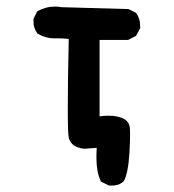

<svg xmlns="http://www.w3.org/2000/svg" viewBox="-20 -453 540 596"><path d="M162.1 -334H147.5Q121.1 -334 96.7 -348.6Q84 -364.3 84 -385.7Q84 -388.7 84 -394.5L95.7 -418Q122.1 -432.6 150.4 -432.6Q160.2 -432.6 170.9 -430.7L378.9 -424.8L402.3 -413.1Q415 -395.5 415 -374Q415 -371.1 415 -365.2L402.3 -341.8L377.9 -329.1H289.1V-91.8Q303.7 -93.8 312 -93.8Q320.3 -93.8 330.1 -93.3Q339.8 -92.8 352.5 -88.9Q379.9 -81.1 382.8 -57.6Q383.8 -50.8 383.8 -33.2Q383.8 -15.6 381.8 21.5Q377.9 85 364.3 109.4Q354.5 118.2 345.2 120.6Q335.9 123 330.1 123Q324.2 123 318.4 123L293 110.4L292 107.4Q279.3 80.1 279.3 36.1Q279.3 21.5 280.3 5.9L242.2 8.8Q201.2 4.9 193.4 -25.4Q190.4 -38.1 190.4 -117.7Q190.4 -197.3 193.4 -332Q177.7 -334 162.1 -334Z"/></svg>

Font: JasonHandwriting2
Style: SemiBold
Weight: 600
Version: Version 1.04.7